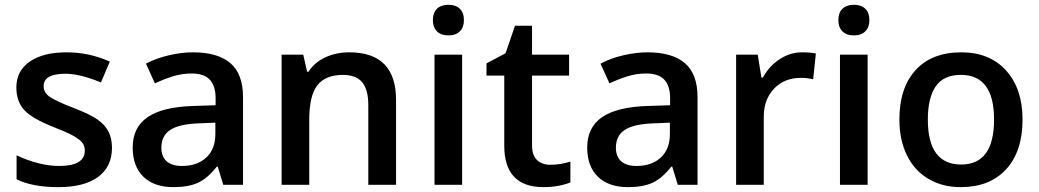

<svg xmlns="http://www.w3.org/2000/svg" viewBox="-20 -767 4314 797"><path d="M444.8 -153.8Q444.8 -74.7 387.2 -32.5Q329.6 9.8 222.2 9.8Q114.3 9.8 48.8 -22.9V-122.1Q144 -78.1 226.1 -78.1Q332 -78.1 332 -142.1Q332 -162.6 320.3 -176.3Q308.6 -189.9 281.7 -204.6Q254.9 -219.2 207 -237.8Q113.8 -273.9 80.8 -310.1Q47.9 -346.2 47.9 -403.8Q47.9 -473.1 103.8 -511.5Q159.7 -549.8 255.9 -549.8Q351.1 -549.8 436 -511.2L398.9 -424.8Q311.5 -460.9 252 -460.9Q161.1 -460.9 161.1 -409.2Q161.1 -383.8 184.8 -366.2Q208.5 -348.6 288.1 -317.9Q355 -292 385.3 -270.5Q415.5 -249 430.2 -220.9Q444.8 -192.9 444.8 -153.8Z M906.7 0 883.8 -75.2H879.9Q840.8 -25.9 801.3 -8.1Q761.7 9.8 699.7 9.8Q620.1 9.8 575.4 -33.2Q530.8 -76.2 530.8 -154.8Q530.8 -238.3 592.8 -280.8Q654.8 -323.2 781.7 -327.1L875 -330.1V-358.9Q875 -410.6 850.8 -436.3Q826.7 -461.9 775.9 -461.9Q734.4 -461.9 696.3 -449.7Q658.2 -437.5 623 -420.9L585.9 -502.9Q629.9 -525.9 682.1 -537.8Q734.4 -549.8 780.8 -549.8Q883.8 -549.8 936.3 -504.9Q988.8 -460 988.8 -363.8V0ZM735.8 -78.1Q798.3 -78.1 836.2 -113Q874 -147.9 874 -210.9V-257.8L804.7 -254.9Q723.6 -252 686.8 -227.8Q649.9 -203.6 649.9 -153.8Q649.9 -117.7 671.4 -97.9Q692.9 -78.1 735.8 -78.1Z M1624 0H1508.8V-332Q1508.8 -394.5 1483.6 -425.3Q1458.5 -456.1 1403.8 -456.1Q1331.1 -456.1 1297.4 -413.1Q1263.7 -370.1 1263.7 -269V0H1148.9V-540H1238.8L1254.9 -469.2H1260.7Q1285.2 -507.8 1330.1 -528.8Q1375 -549.8 1429.7 -549.8Q1624 -549.8 1624 -352.1Z M1898.4 0H1783.7V-540H1898.4ZM1776.9 -683.1Q1776.9 -713.9 1793.7 -730.5Q1810.5 -747.1 1841.8 -747.1Q1872.1 -747.1 1888.9 -730.5Q1905.8 -713.9 1905.8 -683.1Q1905.8 -653.8 1888.9 -637Q1872.1 -620.1 1841.8 -620.1Q1810.5 -620.1 1793.7 -637Q1776.9 -653.8 1776.9 -683.1Z M2263.7 -83Q2305.7 -83 2347.7 -96.2V-9.8Q2328.6 -1.5 2298.6 4.2Q2268.6 9.8 2236.3 9.8Q2073.2 9.8 2073.2 -162.1V-453.1H1999.5V-503.9L2078.6 -545.9L2117.7 -660.2H2188.5V-540H2342.3V-453.1H2188.5V-164.1Q2188.5 -122.6 2209.2 -102.8Q2230 -83 2263.7 -83Z M2793.5 0 2770.5 -75.2H2766.6Q2727.5 -25.9 2688 -8.1Q2648.4 9.8 2586.4 9.8Q2506.8 9.8 2462.2 -33.2Q2417.5 -76.2 2417.5 -154.8Q2417.5 -238.3 2479.5 -280.8Q2541.5 -323.2 2668.5 -327.1L2761.7 -330.1V-358.9Q2761.7 -410.6 2737.5 -436.3Q2713.4 -461.9 2662.6 -461.9Q2621.1 -461.9 2583 -449.7Q2544.9 -437.5 2509.8 -420.9L2472.7 -502.9Q2516.6 -525.9 2568.8 -537.8Q2621.1 -549.8 2667.5 -549.8Q2770.5 -549.8 2823 -504.9Q2875.5 -460 2875.5 -363.8V0ZM2622.6 -78.1Q2685.1 -78.1 2722.9 -113Q2760.7 -147.9 2760.7 -210.9V-257.8L2691.4 -254.9Q2610.4 -252 2573.5 -227.8Q2536.6 -203.6 2536.6 -153.8Q2536.6 -117.7 2558.1 -97.9Q2579.6 -78.1 2622.6 -78.1Z M3309.6 -549.8Q3344.2 -549.8 3366.7 -544.9L3355.5 -438Q3331.1 -443.8 3304.7 -443.8Q3235.8 -443.8 3193.1 -398.9Q3150.4 -354 3150.4 -282.2V0H3035.6V-540H3125.5L3140.6 -444.8H3146.5Q3173.3 -493.2 3216.6 -521.5Q3259.8 -549.8 3309.6 -549.8Z M3581.5 0H3466.8V-540H3581.5ZM3460 -683.1Q3460 -713.9 3476.8 -730.5Q3493.7 -747.1 3524.9 -747.1Q3555.2 -747.1 3572 -730.5Q3588.9 -713.9 3588.9 -683.1Q3588.9 -653.8 3572 -637Q3555.2 -620.1 3524.9 -620.1Q3493.7 -620.1 3476.8 -637Q3460 -653.8 3460 -683.1Z M4224.6 -271Q4224.6 -138.7 4156.7 -64.5Q4088.9 9.8 3967.8 9.8Q3892.1 9.8 3834 -24.4Q3775.9 -58.6 3744.6 -122.6Q3713.4 -186.5 3713.4 -271Q3713.4 -402.3 3780.8 -476.1Q3848.1 -549.8 3970.7 -549.8Q4087.9 -549.8 4156.2 -474.4Q4224.6 -398.9 4224.6 -271ZM3831.5 -271Q3831.5 -84 3969.7 -84Q4106.4 -84 4106.4 -271Q4106.4 -456.1 3968.8 -456.1Q3896.5 -456.1 3864 -408.2Q3831.5 -360.4 3831.5 -271Z"/></svg>

Font: f0_1792           
Style: Regular
Weight: 600
Foundry: Ascender Corporation
Version: Version 1.10